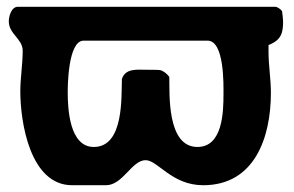

<svg xmlns="http://www.w3.org/2000/svg" viewBox="-20 -540 867 567"><path d="M40 -270C40 -181 68 7 193 7H293C343 7 369 -67 410 -67C446 -67 487 7 580 7C732 7 780 -134 780 -266C780 -307 773 -346 773 -387V-407C812 -422 816 -445 816 -477C816 -481 814 -502 813 -507C810 -512 799 -520 793 -520H33C13 -520 6 -491 6 -477C6 -439 47 -426 47 -390C47 -350 40 -310 40 -270ZM180 -267C180 -281 180 -420 227 -420H593C643 -420 640 -289 640 -263C640 -210 638 -106 563 -106C472 -106 481 -265 480 -313C473 -322 464 -330 453 -333C447 -334 419 -334 413 -334C384 -334 351 -339 340 -307C338 -256 347 -106 257 -106C185 -106 180 -219 180 -267Z"/></svg>

Font: Asimov Print
Style: C
Weight: 500
Designer: Google
Version: Version 2.000980: 2014